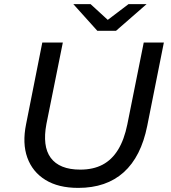

<svg xmlns="http://www.w3.org/2000/svg" viewBox="-20 -907 831 935"><path d="M361 8Q264 8 201 -31Q138 -70 113 -139.5Q88 -209 107 -302L186 -700H286L206 -303Q196 -250 201 -208.5Q206 -167 227 -138.5Q248 -110 284 -95.5Q320 -81 371 -81Q434 -81 479.5 -105Q525 -129 555 -178Q585 -227 600 -301L680 -700H778L697 -294Q667 -144 582.5 -68Q498 8 361 8ZM454 -757 337 -887H421L541 -777H461L606 -887H694L545 -757Z"/></svg>

Font: MOST Montserrat Medium
Style: Italic
Weight: 500
Italic angle: -11.3°
Designer: Julieta Ulanovsky
Foundry: Julieta Ulanovsky
Version: Version 8.000;March 11, 2024;FontCreator 15.0.0.2926 64-bit